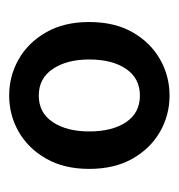

<svg xmlns="http://www.w3.org/2000/svg" viewBox="-6 -626 381 408"><g transform="rotate(90 184.0 -422.5)"><path d="M183.6 -252Q142.1 -252 106.4 -272.2Q70.8 -292.5 49.1 -330.6Q27.3 -368.7 27.3 -421.9Q27.3 -476.1 49.1 -514.2Q70.8 -552.2 106.4 -572.5Q142.1 -592.8 183.6 -592.8Q225.1 -592.8 260.5 -572.5Q295.9 -552.2 317.6 -514.2Q339.4 -476.1 339.4 -421.9Q339.4 -368.7 317.6 -330.6Q295.9 -292.5 260.5 -272.2Q225.1 -252 183.6 -252ZM183.6 -314.9Q220.2 -314.9 240 -344.7Q259.8 -374.5 259.8 -421.9Q259.8 -471.2 240 -500.5Q220.2 -529.8 183.6 -529.8Q147 -529.8 127 -500.5Q106.9 -471.2 106.9 -421.9Q106.9 -374.5 127 -344.7Q147 -314.9 183.6 -314.9Z"/></g></svg>

Font: Varta Light
Style: Bold
Weight: 700
Version: Version 1.004